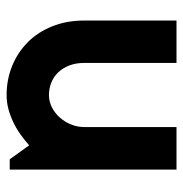

<svg xmlns="http://www.w3.org/2000/svg" viewBox="-6 -558 573 602"><g transform="rotate(90 281.0 -256.5)"><path d="M435.1 -61Q418.9 -46.4 400.6 -33.4Q382.3 -20.5 362.3 -11Q342.3 -1.5 321 4.2Q299.8 9.8 277.8 9.8Q229.5 9.8 187 -7.3Q144.5 -24.4 112.5 -55.9Q80.6 -87.4 62.3 -132.6Q43.9 -177.7 43.9 -233.9V-522.9H176.8V-233.9Q176.8 -207.5 184.8 -186.8Q192.9 -166 206.5 -151.9Q220.2 -137.7 238.5 -130.4Q256.8 -123 277.8 -123Q298.3 -123 316.7 -132.6Q335 -142.1 348.6 -157.7Q362.3 -173.3 370.1 -193.1Q377.9 -212.9 377.9 -233.9V-522.9H511.2V0H479Z"/></g></svg>

Font: Righteous
Style: Regular
Weight: 400
Version: Version 1.000